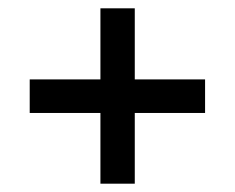

<svg xmlns="http://www.w3.org/2000/svg" viewBox="-20 -481 567 464"><path d="M475.6 -289.1V-208H51.8V-289.1ZM222.7 -460.9H305.7V-37.1H222.7Z"/></svg>

Font: Crimson Pro
Style: Bold
Weight: 700
Designer: Jacques Le Bailly
Foundry: Baron von Fonthausen
Version: Version 1.003